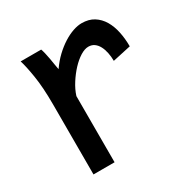

<svg xmlns="http://www.w3.org/2000/svg" viewBox="-125 -610 685 712"><g transform="rotate(-30 217.5 -254.0)"><path d="M75.7 0V-300.3Q75.7 -372.6 67.6 -422.6Q59.6 -472.7 51.3 -498H139.2Q142.1 -490.2 145 -477.8Q147.9 -465.3 150.4 -451.7Q152.8 -438 154.8 -424.8L158.7 -402.8Q176.3 -428.2 197 -447.8Q217.8 -467.3 239 -480.7Q260.3 -494.1 280.5 -501Q300.8 -507.8 317.4 -507.8Q348.1 -507.8 369.4 -494.4Q390.6 -481 404.1 -458.3Q417.5 -435.5 423.6 -406Q429.7 -376.5 429.7 -344.2L351.6 -327.1Q351.6 -345.2 348.1 -362.1Q344.7 -378.9 337.9 -391.8Q331.1 -404.8 320.6 -412.4Q310.1 -419.9 295.4 -419.9Q279.8 -419.9 260.7 -408Q241.7 -396 223.4 -376.5Q205.1 -356.9 189.5 -332.5Q173.8 -308.1 166 -283.2V0Z"/></g></svg>

Font: Andika Viet
Style: Regular
Weight: 400
Designer: Victor Gaultney, Annie Olsen, Julie Remington, Don Collingsworth, Eric Hays, Becca Hirsbrunner
Foundry: SIL International
Version: Version 5.000